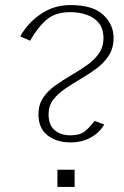

<svg xmlns="http://www.w3.org/2000/svg" viewBox="-20 -739 489 759"><path d="M258 -176Q204 -176 168 -204Q132 -232 132 -287Q132 -325 150.5 -352.5Q169 -380 198.5 -401Q228 -422 260.5 -441Q293 -460 322.5 -480.5Q352 -501 370.5 -527Q389 -553 389 -588Q389 -625 371 -647.5Q353 -670 323 -680.5Q293 -691 258 -691Q199 -691 164 -661Q129 -631 99 -578L60 -595Q90 -649 142 -684Q194 -719 258 -719Q347 -719 388 -680.5Q429 -642 429 -590Q429 -549 410.5 -520Q392 -491 362.5 -469Q333 -447 300.5 -428Q268 -409 238.5 -389Q209 -369 190.5 -345Q172 -321 172 -287Q172 -245 196 -224.5Q220 -204 258 -204Q296 -204 316 -220.5Q336 -237 354 -261L392 -247Q375 -216 340 -196Q305 -176 258 -176ZM207 0V-68H275V0Z"/></svg>

Font: Panamera Light
Style: Regular
Weight: 300
Designer: Bastien Sozeau
Foundry: NBR — Bastien Sozeau
Version: Version 3.002; ttfautohint (v1.8.4.7-5d5b);gftools[0.9.33]